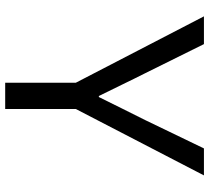

<svg xmlns="http://www.w3.org/2000/svg" viewBox="-53 -753 806 740"><g transform="rotate(90 350.0 -383.0)"><path d="M299 -272V0H400V-272L656 -766H552L443 -540C414 -481 384 -423 354 -361H350C319 -423 292 -481 262 -540L150 -766H43Z"/></g></svg>

Font: Kawkab Mono Light
Style: Bold
Weight: 400
Monospace: yes
Designer: Abdullah Arif
Foundry: Abdullah Arif
Version: Version 1.000;PS 000.500;hotconv 1.0.88;makeotf.lib2.5.64775